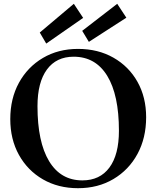

<svg xmlns="http://www.w3.org/2000/svg" viewBox="-20 -973 834 1009"><path d="M390 16Q286 16 205.5 -30.5Q125 -77 79.5 -159Q34 -241 34 -347Q34 -455 79.5 -538Q125 -621 205.5 -668.5Q286 -716 390 -716Q495 -716 576 -670Q657 -624 702.5 -543Q748 -462 748 -357Q748 -248 702.5 -164Q657 -80 576 -32Q495 16 390 16ZM413 -25Q505 -25 555 -92.5Q605 -160 605 -286Q605 -474 543.5 -574.5Q482 -675 367 -675Q276 -675 226.5 -607.5Q177 -540 177 -415Q177 -227 238 -126Q299 -25 413 -25ZM223 -744 189 -802 368 -953 417 -879ZM447 -753 412 -811 596 -953 644 -880Z"/></svg>

Font: Wittgenstein Semibold
Style: Regular
Weight: 600
Designer: Jörg Drees
Foundry: Jörg Drees
Version: Version 1.303; ttfautohint (v1.8.4.7-5d5b)